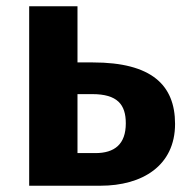

<svg xmlns="http://www.w3.org/2000/svg" viewBox="-20 -592 601 612"><path d="M276 -393H227V-572H73V0H300C434 0 538 -64 538 -197C538 -321 463 -393 276 -393ZM284 -104H227V-292H274C354 -292 381 -259 381 -199C381 -132 345 -104 284 -104Z"/></svg>

Font: Glow Sans SC Normal
Style: Bold
Weight: 700
Designer: Ryoko NISHIZUKA (kana, bopomofo & ideographs); Paul D. Hunt (Latin, Greek & Cyrillic); Sandoll Communications, Soo-young
Version: Version 0.93